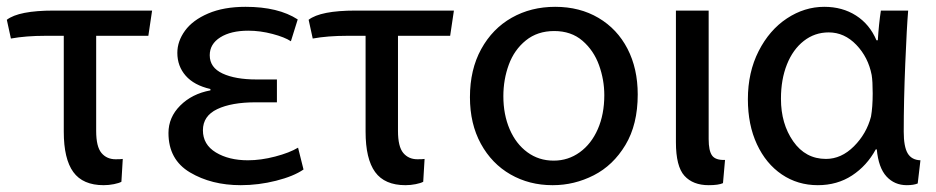

<svg xmlns="http://www.w3.org/2000/svg" viewBox="-26 -517 2746 563"><path d="M330 16Q323 20 308 23Q293 26 278 26Q217 26 189 -12.5Q161 -51 161 -131V-412H107Q50 -412 6 -404L-6 -459Q29 -486 132 -486H420L409 -412H256V-133Q256 -87 271.5 -68.5Q287 -50 313 -50Q329 -50 334 -51Z M591 -256Q543 -267 518.5 -295Q494 -323 494 -362Q494 -396 516.5 -427Q539 -458 584.5 -477.5Q630 -497 694 -497Q790 -497 847 -460L827 -396Q809 -408 773 -417.5Q737 -427 702 -427Q651 -427 620 -407.5Q589 -388 589 -355Q589 -319 626.5 -301.5Q664 -284 726 -284H786V-217H724Q653 -217 611 -197Q569 -177 569 -135Q569 -93 607 -70Q645 -47 701 -47Q739 -47 781 -58Q823 -69 848 -84L864 -20Q835 0 783.5 13Q732 26 680 26Q594 26 531 -11.5Q468 -49 468 -127Q468 -173 502.5 -207.5Q537 -242 591 -252Z M1215 16Q1208 20 1193 23Q1178 26 1163 26Q1102 26 1074 -12.5Q1046 -51 1046 -131V-412H992Q935 -412 891 -404L879 -459Q914 -486 1017 -486H1305L1294 -412H1141V-133Q1141 -87 1156.5 -68.5Q1172 -50 1198 -50Q1214 -50 1219 -51Z M1594 26Q1526 26 1471 -5.5Q1416 -37 1384 -95.5Q1352 -154 1352 -232Q1352 -313 1385 -373Q1418 -433 1474.5 -465Q1531 -497 1602 -497Q1674 -497 1729 -464.5Q1784 -432 1814 -374Q1844 -316 1844 -240Q1844 -152 1808 -92Q1772 -32 1715 -3Q1658 26 1595 26ZM1598 -46Q1640 -46 1674 -70.5Q1708 -95 1727 -138.5Q1746 -182 1746 -238Q1746 -283 1730.5 -326Q1715 -369 1682 -397.5Q1649 -426 1599 -426Q1550 -426 1516 -398.5Q1482 -371 1466 -327.5Q1450 -284 1450 -235Q1450 -181 1468.5 -138Q1487 -95 1520.5 -70.5Q1554 -46 1597 -46Z M2052 -109Q2052 -75 2062 -61Q2072 -47 2100 -48L2094 20Q2081 26 2052 26Q2006 26 1981 -1.5Q1956 -29 1956 -100V-486H2052Z M2637 -486Q2633 -439 2628.5 -330.5Q2624 -222 2624 -131Q2624 -87 2635.5 -67.5Q2647 -48 2673 -47L2665 21Q2653 26 2633 26Q2597 26 2573.5 0.5Q2550 -25 2545 -79H2542Q2516 -31 2472.5 -2.5Q2429 26 2372 26Q2313 26 2266.5 -5.5Q2220 -37 2193.5 -94Q2167 -151 2167 -226Q2167 -305 2198.5 -367Q2230 -429 2281.5 -463Q2333 -497 2391 -497Q2444 -497 2484 -471.5Q2524 -446 2544 -399H2548Q2551 -447 2557 -486ZM2264 -227Q2264 -154 2300 -102.5Q2336 -51 2396 -51Q2441 -51 2478 -88Q2515 -125 2528 -175Q2533 -203 2533 -243Q2533 -279 2530 -297Q2520 -349 2485 -385.5Q2450 -422 2404 -422Q2363 -422 2331 -397Q2299 -372 2281.5 -328Q2264 -284 2264 -228Z"/></svg>

Font: LINE Seed Sans KR Regular
Style: Regular
Weight: 400
Designer: LINE VX Design & Sandoll Inc & Dalton Maag Ltd
Foundry: Sandoll Inc.
Version: Version 1.000